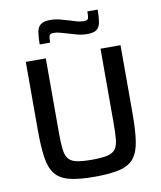

<svg xmlns="http://www.w3.org/2000/svg" viewBox="-97 -982 898 1068"><g transform="rotate(-10 352.0 -448.5)"><path d="M352 8Q263 8 209.5 -5.5Q156 -19 129 -53Q102 -87 93 -148Q84 -209 84 -304V-688H197V-269Q197 -211 201 -175.5Q205 -140 219.5 -121Q234 -102 265.5 -95Q297 -88 352 -88Q408 -88 439 -95Q470 -102 484.5 -121Q499 -140 502.5 -175.5Q506 -211 506 -269V-688H619V-304Q619 -209 610 -148Q601 -87 574.5 -53Q548 -19 494.5 -5.5Q441 8 352 8ZM177 -770Q177 -811 181.5 -838.5Q186 -866 203 -880Q220 -894 257 -894Q285 -894 312.5 -887Q340 -880 366 -872Q386 -865 404.5 -860Q423 -855 441 -855Q463 -855 466.5 -865.5Q470 -876 470 -905H528Q528 -864 523.5 -836Q519 -808 502.5 -794.5Q486 -781 449 -781Q419 -781 393 -788Q367 -795 341 -803Q320 -809 300.5 -814.5Q281 -820 265 -820Q244 -820 240 -809Q236 -798 236 -770Z"/></g></svg>

Font: Saira Medium
Style: Regular
Weight: 500
Designer: Hector Gatti with collaboration of the Omnibus-Type team
Foundry: Omnibus-Type
Version: Version 1.100; ttfautohint (v1.8.3)